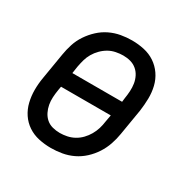

<svg xmlns="http://www.w3.org/2000/svg" viewBox="-128 -644 756 769"><g transform="rotate(30 250.0 -260.0)"><path d="M203 8Q174 8 146.5 2Q119 -4 96.5 -19Q74 -34 59 -56.5Q44 -79 37.5 -106Q31 -133 31 -161.5Q31 -190 36 -219L56 -339Q60 -364 68 -389Q76 -414 91 -436.5Q106 -459 126 -477.5Q146 -496 170 -507.5Q194 -519 219.5 -523.5Q245 -528 270 -528Q299 -528 326.5 -522Q354 -516 376.5 -501Q399 -486 414.5 -463.5Q430 -441 436.5 -414Q443 -387 442.5 -358.5Q442 -330 438 -301L418 -181Q414 -156 405.5 -131Q397 -106 382.5 -83.5Q368 -61 348 -42.5Q328 -24 304 -12.5Q280 -1 254 3.5Q228 8 203 8ZM128 -295H358L360 -312Q363 -330 364 -347.5Q365 -365 362.5 -381.5Q360 -398 352.5 -413Q345 -428 332.5 -438.5Q320 -449 304 -453.5Q288 -458 270 -458Q254 -458 236.5 -454.5Q219 -451 204 -442.5Q189 -434 176 -421Q163 -408 154 -392.5Q145 -377 140.5 -360.5Q136 -344 133 -328ZM204 -62Q220 -62 237 -65.5Q254 -69 269.5 -77.5Q285 -86 297.5 -99Q310 -112 319 -127.5Q328 -143 333 -159.5Q338 -176 340 -192L346 -225H116L113 -208Q110 -190 109 -172.5Q108 -155 111 -138.5Q114 -122 121.5 -107Q129 -92 141 -81.5Q153 -71 169.5 -66.5Q186 -62 204 -62Z"/></g></svg>

Font: Iosevka Oblique
Style: Regular
Weight: 400
Italic angle: -9°
Monospace: yes
Designer: Belleve Invis
Foundry: Belleve Invis
Version: Version 32.5.0; ttfautohint (v1.8.4)